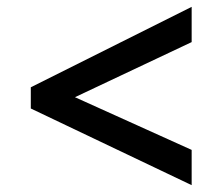

<svg xmlns="http://www.w3.org/2000/svg" viewBox="-20 -604 650 561"><path d="M70 -287 540 -63V-166L199 -320L540 -481V-584L70 -349Z"/></svg>

Font: Noto Sans Bengali UI SemiBold
Style: Regular
Weight: 600
Designer: Jelle Bosma - Monotype Design Team
Foundry: Monotype Imaging Inc.
Version: Version 2.003